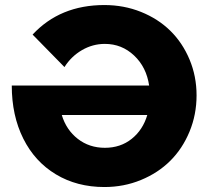

<svg xmlns="http://www.w3.org/2000/svg" viewBox="-20 -732 831 765"><path d="M396 13.2Q286.6 13.2 202.6 -37.4Q118.7 -87.9 72.8 -179.7Q26.9 -271.5 26.9 -391.1H574.2Q563.5 -464.4 514.4 -510.7Q465.3 -557.1 397.9 -557.1Q349.1 -557.1 306.4 -532.2Q263.7 -507.3 236.8 -464.8L109.9 -594.2Q219.2 -711.9 396 -711.9Q473.6 -711.9 541.7 -684.6Q609.9 -657.2 658.4 -609.6Q707 -562 735.1 -495.1Q763.2 -428.2 763.2 -352.1Q763.2 -275.4 735.1 -207.5Q707 -139.6 658.4 -91.3Q609.9 -43 541.7 -14.9Q473.6 13.2 396 13.2ZM566.9 -273.9H226.1Q244.1 -214.4 290 -178.7Q335.9 -143.1 397.9 -143.1Q460 -143.1 504.6 -178.7Q549.3 -214.4 566.9 -273.9Z"/></svg>

Font: Montserrat-Arabic
Style: Bold
Weight: 700
Designer: Mohamed Gaber
Foundry: Kief Type Foundry
Version: Version 5.008;PS 005.008;hotconv 1.0.88;makeotf.lib2.5.64775